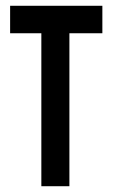

<svg xmlns="http://www.w3.org/2000/svg" viewBox="-20 -644 390 664"><path d="M123 0V-529H15V-624H334V-529H220V0Z"/></svg>

Font: Inconsolata ExtraCondensed ExtraBold
Style: Regular
Weight: 800
Width: 2
Monospace: yes
Designer: Raph Levien, Cyreal, Brenton Simpson
Foundry: Raph Levien, Cyreal, Google
Version: Version 3.001; ttfautohint (v1.8.2.53-6de2)